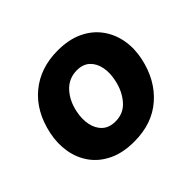

<svg xmlns="http://www.w3.org/2000/svg" viewBox="-127 -675 851 851"><g transform="rotate(-45 299.0 -249.0)"><path d="M276.5 13.5Q205 13.5 154.8 -10.8Q104.5 -35 75 -76.2Q45.5 -117.5 36.8 -169.2Q28 -221 39.5 -276.5Q63 -388.5 137.5 -450.5Q212 -512.5 321.5 -512.5Q391 -512.5 441 -488.8Q491 -465 521 -424Q551 -383 560.5 -331.2Q570 -279.5 558 -223Q535 -114.5 462 -50.5Q389 13.5 276.5 13.5ZM281 -108.5Q332 -108.5 364.2 -146.2Q396.5 -184 407.5 -237.5Q416.5 -278 409.8 -313Q403 -348 380.5 -369.2Q358 -390.5 320 -390.5Q269 -390.5 235.2 -354.2Q201.5 -318 190 -262Q181.5 -221.5 188.5 -186.5Q195.5 -151.5 218.5 -130Q241.5 -108.5 281 -108.5Z"/></g></svg>

Font: Commissioner
Style: Bold Italic
Weight: 700
Italic angle: -12°
Designer: Kostas Bartsokas
Foundry: Kostas Bartsokas
Version: Version 1.000; ttfautohint (v1.8.3)